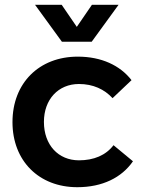

<svg xmlns="http://www.w3.org/2000/svg" viewBox="-20 -775 604 800"><path d="M237 -755H126L238 -601H362L474 -755H363L300 -663ZM449 -366 528 -441C480 -503 402 -539 304 -539C143 -539 32 -429 32 -266C32 -105 142 5 302 5C407 5 487 -35 534 -103L453 -170C421 -128 371 -107 309 -107C223 -107 163 -171 163 -267C163 -361 223 -425 309 -425C368 -425 415 -403 449 -366Z"/></svg>

Font: Montserrat_SPRD_medium Medium
Style: Regular
Weight: 400
Designer: Julieta Ulanovsky edited by Nelly Hempel
Foundry: Julieta Ulanovsky
Version: Version 4.000;PS 004.000;hotconv 1.0.88;makeotf.lib2.5.64775